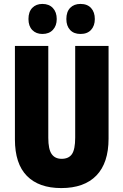

<svg xmlns="http://www.w3.org/2000/svg" viewBox="-20 -948 628 978"><path d="M533 -242Q533 -118 471 -54Q409 10 292 10Q178 10 117 -52Q56 -114 56 -238V-714H226V-246Q226 -188 243 -163.5Q260 -139 294 -139Q330 -139 346.5 -163Q363 -187 363 -247V-714H533ZM125 -851Q125 -888 144.5 -908Q164 -928 196 -928Q230 -928 249.5 -907Q269 -886 269 -851Q269 -817 249.5 -796Q230 -775 196 -775Q164 -775 144.5 -795Q125 -815 125 -851ZM318 -851Q318 -888 337.5 -908Q357 -928 390 -928Q425 -928 444 -907Q463 -886 463 -851Q463 -817 444 -796Q425 -775 390 -775Q356 -775 337 -795.5Q318 -816 318 -851Z"/></svg>

Font: Noto Sans Sinhala UI ExtraCondensed Black
Style: Regular
Weight: 900
Width: 2
Designer: Jelle Bosma - Monotype Design Team
Foundry: Monotype Imaging Inc.
Version: Version 2.006; ttfautohint (v1.8.4.7-5d5b)